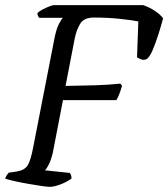

<svg xmlns="http://www.w3.org/2000/svg" viewBox="-29 -724 652 744"><path d="M163 0Q154 0 130.5 -3.5Q107 -7 78.5 -12Q50 -17 25.5 -22.5Q1 -28 -9 -32Q-7 -39 -2.5 -45.5Q2 -52 5 -55L34 -59Q66 -64 78 -83Q90 -102 100 -155L182 -575Q189 -611 199 -630.5Q209 -650 215 -655H123Q121 -657 118.5 -662Q116 -667 116 -673Q122 -680 135.5 -687Q149 -694 161.5 -699Q174 -704 180 -704H526Q550 -696 571 -682Q592 -668 603 -653Q595 -623 584.5 -590Q574 -557 563 -531Q552 -505 541 -496Q529 -489 516.5 -494.5Q504 -500 502 -502L507 -641Q483 -646 435.5 -651Q388 -656 335 -656Q296 -656 281.5 -631.5Q267 -607 261 -577L225 -391Q287 -392 339 -393.5Q391 -395 437 -400L444 -392Q438 -371 432 -356.5Q426 -342 422 -336H215L175 -129Q169 -105 160.5 -87.5Q152 -70 145 -64L241 -54Q248 -47 248 -32Q230 -19 205.5 -9.5Q181 0 163 0Z"/></svg>

Font: Texturina 72pt 72pt Regular
Style: Italic
Weight: 400
Italic angle: -11°
Designer: Guillermo Torres Carreño
Foundry: Omnibus-Type
Version: Version 1.002; ttfautohint (v1.8.3)